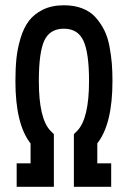

<svg xmlns="http://www.w3.org/2000/svg" viewBox="-20 -716 490 736"><path d="M97.2 -89.8V-166Q39.1 -239.7 39.1 -405.3Q39.1 -453.6 43 -491.7Q46.9 -529.8 58.8 -569.6Q70.8 -609.4 90.6 -635.7Q110.4 -662.1 144.5 -679Q178.7 -695.8 225.1 -695.8Q265.1 -695.8 296.1 -683.6Q327.1 -671.4 346.9 -648.9Q366.7 -626.5 379.9 -599.9Q393.1 -573.2 399.7 -538.1Q406.2 -502.9 408.7 -472.4Q411.1 -441.9 411.1 -405.3Q411.1 -240.2 353 -166.5V-89.8H406.2V0H263.2V-201.7L275.9 -214.4Q321.3 -261.2 321.3 -405.3Q321.3 -513.7 299.8 -559.8Q278.3 -606 225.1 -606Q171.4 -606 150.1 -561Q128.9 -516.1 128.9 -405.3Q128.9 -260.3 173.8 -214.4L186.5 -201.7V0H43.9V-89.8Z"/></svg>

Font: Anka/Coder Narrow
Style: Bold
Weight: 700
Width: 3
Monospace: yes
Version: Version 001.100